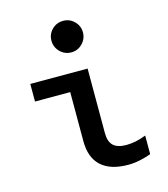

<svg xmlns="http://www.w3.org/2000/svg" viewBox="-114 -849 828 948"><g transform="rotate(-15 300.0 -375.0)"><path d="M297 -599Q263 -599 239.5 -623Q216 -647 216 -680Q216 -713 239.5 -736.5Q263 -760 297 -760Q330 -760 353.5 -736.5Q377 -713 377 -680Q377 -647 353.5 -623Q330 -599 297 -599ZM425 10Q334 10 287 -33Q240 -76 240 -160V-411H60V-501H353V-172Q353 -127 374.5 -107Q396 -87 440 -87Q465 -87 489 -92Q513 -97 542 -108V-13Q519 -4 487 3Q455 10 425 10Z"/></g></svg>

Font: Red Hat Mono SemiBold
Style: Regular
Weight: 600
Monospace: yes
Designer: Pentagram, MCKL
Foundry: Pentagram, MCKL
Version: Version 1.023